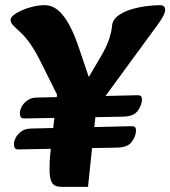

<svg xmlns="http://www.w3.org/2000/svg" viewBox="-20 -716 660 744"><path d="M245 -261 143 -466Q120 -513 99.5 -543Q79 -573 60 -590Q38 -610 29.5 -619.5Q21 -629 21 -639Q21 -648 33.5 -658Q46 -668 65.5 -676.5Q85 -685 108.5 -690.5Q132 -696 154 -696Q180 -696 202.5 -678.5Q225 -661 246.5 -623Q268 -585 288 -524L350 -341L266 -319L369 -494Q394 -536 403.5 -566.5Q413 -597 414 -615Q416 -639 437.5 -655Q459 -671 489.5 -680Q520 -689 550 -692.5Q580 -696 599 -696Q620 -696 620 -678Q620 -668 612 -653Q604 -638 590 -619L328 -261ZM217 8Q192 8 182 -7Q172 -22 172 -59Q172 -96 175 -121L202 -359L357 -333L321 8ZM52 -137Q40 -137 37 -143Q34 -149 34 -159Q34 -169 41 -182.5Q48 -196 63 -207Q78 -218 102 -218L489 -227Q501 -227 504 -222.5Q507 -218 507 -210Q507 -190 491.5 -167.5Q476 -145 435 -144ZM75 -257Q63 -257 60 -263Q57 -269 57 -279Q57 -289 64 -302.5Q71 -316 86 -327Q101 -338 125 -338L512 -347Q524 -347 527 -342.5Q530 -338 530 -330Q530 -310 514.5 -287.5Q499 -265 458 -264Z"/></svg>

Font: Alkatra
Style: Bold
Weight: 700
Designer: Suman Bhandary
Version: Version 1.100;gftools[0.9.22]